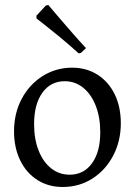

<svg xmlns="http://www.w3.org/2000/svg" viewBox="-20 -734 538 766"><path d="M230 12Q173 12 129 -16Q85 -44 60.5 -94.5Q36 -145 36 -210Q36 -282 66.5 -339.5Q97 -397 150 -430.5Q203 -464 268 -464Q325 -464 369 -436Q413 -408 437.5 -358Q462 -308 462 -242Q462 -171 431.5 -113Q401 -55 348.5 -21.5Q296 12 230 12ZM258 -37Q314 -37 347 -82.5Q380 -128 380 -206Q380 -266 362 -312Q344 -358 312 -384Q280 -410 238 -410Q182 -410 149 -364Q116 -318 116 -239Q116 -179 134 -133.5Q152 -88 184 -62.5Q216 -37 258 -37ZM294 -521Q252 -559 213.5 -590.5Q175 -622 150.5 -641Q126 -660 126 -660L125 -671L163 -712L173 -714Q173 -714 186 -698.5Q199 -683 221 -657.5Q243 -632 269.5 -601.5Q296 -571 323 -542L303 -523Z"/></svg>

Font: Alegreya
Style: Regular
Weight: 400
Designer: Juan Pablo del Peral
Foundry: Huerta Tipografica
Version: Version 2.009